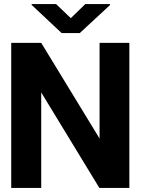

<svg xmlns="http://www.w3.org/2000/svg" viewBox="-20 -921 694 941"><path d="M35 0H182V-468L467 0H614V-711H468V-242L182 -711H35ZM135 -897 282 -759H371L519 -896V-901H398L327 -832L255 -901H135Z"/></svg>

Font: Asimov Pro
Style: Bd
Weight: 700
Designer: Google
Version: Version 2.000980; 2014